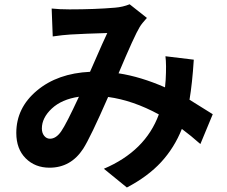

<svg xmlns="http://www.w3.org/2000/svg" viewBox="-20 -793 1040 880"><path d="M260.7 -191.4Q283.2 -223.6 341.8 -349.6Q262.7 -337.9 217.3 -295.4Q171.9 -252.9 171.9 -204.1Q171.9 -183.6 182.6 -170.4Q193.4 -157.2 209 -157.2Q237.3 -157.2 260.7 -191.4ZM955.1 -269.5 898.4 -132.8Q855.5 -170.9 813.5 -202.1Q779.3 -116.2 718.8 -50.3Q658.2 15.6 561.5 66.4L456.1 -19.5Q646.5 -100.6 708 -268.6Q589.8 -333 475.6 -348.6Q394.5 -163.1 361.3 -111.3Q304.7 -24.4 207 -24.4Q140.6 -24.4 97.7 -67.4Q54.7 -110.4 54.7 -183.6Q54.7 -298.8 149.4 -377.9Q244.1 -457 392.6 -463.9Q462.9 -625 471.7 -641.6Q368.2 -638.7 302.7 -634.8Q268.6 -632.8 221.7 -626L216.8 -753.9Q252 -750 298.8 -750Q415 -750 506.8 -757.8Q543 -760.7 574.2 -773.4L653.3 -710.9Q629.9 -685.5 620.1 -668.9Q596.7 -630.9 523.4 -457Q625 -441.4 736.3 -392.6Q738.3 -416 739.3 -426.8Q743.2 -497.1 738.3 -535.2L868.2 -519.5Q861.3 -411.1 848.6 -335.9Q865.2 -326.2 955.1 -269.5Z"/></svg>

Font: Gen Shin Gothic Bold
Style: Bold
Weight: 700
Designer: [Source Han Sans]
Ryoko NISHIZUKA  (kana & ideographs); Paul D. Hunt (Latin, Greek & Cyrillic); Wenlong ZHANG  (bopomofo
Version: Version 1.002.20150607